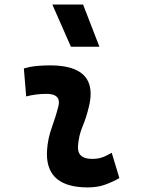

<svg xmlns="http://www.w3.org/2000/svg" viewBox="-20 -815 626 845"><path d="M471.7 -142.6 505.4 -31.2Q475.6 -14.2 442.4 -2.2Q409.2 9.8 366.2 9.8Q186.5 9.8 186.5 -137.2Q186.5 -145 187 -153.3Q190.4 -205.6 208 -253.9Q225.6 -302.2 236.3 -345.2Q239.3 -355.5 239.3 -364.3Q239.3 -401.9 184.6 -401.9Q138.2 -401.9 95.2 -390.6L85 -513.7Q113.8 -522 142.6 -524.7Q171.4 -527.3 200.2 -527.3Q378.9 -527.3 378.9 -402.3Q378.9 -376.5 371.1 -345.2Q359.9 -297.4 343.3 -258.3Q326.7 -219.2 323.2 -172.4Q319.3 -115.7 385.3 -115.7Q409.7 -115.7 428 -121.8Q446.3 -127.9 471.7 -142.6ZM292 -609.4 210.4 -794.9H345.7L417.5 -609.4Z"/></svg>

Font: CaskaydiaCove NF
Style: Bold Italic
Weight: 700
Italic angle: -10°
Designer: Aaron Bell
Foundry: Saja Typeworks
Version: Version 2111.001; VTT 6.35;Nerd Fonts 3.2.1